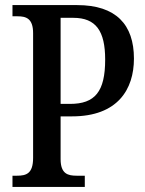

<svg xmlns="http://www.w3.org/2000/svg" viewBox="-20 -734 571 754"><path d="M29 0H313V-44H281C247 -44 218 -51 218 -109V-277H263C442 -277 506 -383 506 -504C506 -637 436 -714 283 -714H29V-670H49C82 -670 110 -662 110 -604V-114C110 -52 83 -44 47 -44H29ZM255 -326H218V-664H268C357 -664 393 -612 393 -500C393 -374 353 -326 255 -326Z"/></svg>

Font: Noto Serif Thai Condensed Medium
Style: Regular
Weight: 500
Width: 3
Designer: Monotype Design Team
Foundry: Monotype Imaging Inc.
Version: Version 2.002